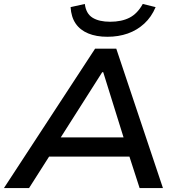

<svg xmlns="http://www.w3.org/2000/svg" viewBox="-30 -951 913 971"><path d="M-10 0 451 -705H558L794 0H676L611 -201L660 -159H180L245 -201L117 0ZM487 -586 260 -229 234 -256H638L603 -230L492 -586ZM513 -765Q457 -765 416 -782Q375 -799 352.5 -832Q330 -865 327 -915L399 -931Q405 -882 438 -861.5Q471 -841 527 -841Q585 -841 625 -861.5Q665 -882 692 -931L757 -915Q736 -865 699.5 -831.5Q663 -798 616 -781.5Q569 -765 513 -765Z"/></svg>

Font: Nunito Sans 7pt SemiExpanded SemiBold
Style: Italic
Weight: 600
Width: 6
Italic angle: -9°
Designer: Vernon Adams
Foundry: Vernon Adams
Version: Version 3.101;gftools[0.9.27]